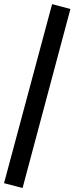

<svg xmlns="http://www.w3.org/2000/svg" viewBox="-31 -753 364 938"><path d="M223.5 -732.8 -11.3 141.9 79.3 165.4 313 -709.2Z"/></svg>

Font: Bentham
Style: Bold
Weight: 700
Version: Version 002.001